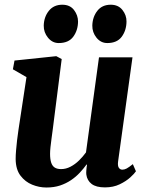

<svg xmlns="http://www.w3.org/2000/svg" viewBox="-20 -804 640 834"><path d="M181.5 10.5Q150 10.5 119.8 -1.8Q89.5 -14 69 -41Q48.5 -68 48 -113Q48 -130 49.8 -151Q51.5 -172 54.2 -195.2Q57 -218.5 60.5 -242Q64 -265.5 67.5 -288L95 -469L36 -503L43 -541L224.5 -560L248 -547.5L215 -288Q212.5 -266.5 209.5 -244.5Q206.5 -222.5 203.8 -202Q201 -181.5 199.2 -164.5Q197.5 -147.5 197.5 -136Q197.5 -112 202.5 -97.2Q207.5 -82.5 218 -76Q228.5 -69.5 245.5 -69.5Q266.5 -69.5 286.5 -80Q306.5 -90.5 323.5 -107.2Q340.5 -124 353.5 -142L410 -555H555.5L493 -103Q490.5 -84 496 -75.5Q501.5 -67 511.5 -67Q520.5 -67 530 -72Q539.5 -77 557 -91L570.5 -60Q564 -50 546 -33.5Q528 -17 500 -3.5Q472 10 436 10Q397.5 10 378 -5Q358.5 -20 355 -45.5Q354.5 -48.5 354.5 -53.5Q354.5 -58.5 355 -64.5Q355.5 -70.5 356.2 -76.8Q357 -83 358 -88.5L356 -89.5Q343 -71.5 326.5 -53.8Q310 -36 288.5 -21.5Q267 -7 240.8 1.8Q214.5 10.5 181.5 10.5ZM235 -617Q207.5 -617 188.5 -640.2Q169.5 -663.5 170 -693Q171 -730.5 192.2 -757Q213.5 -783.5 250.5 -783.5Q284 -783.5 301.5 -760.5Q319 -737.5 319 -710Q318.5 -672 298.2 -644.5Q278 -617 235 -617ZM446 -617Q418 -617 399.2 -640.2Q380.5 -663.5 381 -693Q382 -730.5 402.8 -757Q423.5 -783.5 461 -783.5Q494 -783.5 512 -760.5Q530 -737.5 529.5 -710Q529 -672 508.8 -644.5Q488.5 -617 446 -617Z"/></svg>

Font: Merriweather 36pt ExtraBold
Style: Italic
Weight: 800
Italic angle: -7.8°
Version: Version 2.101